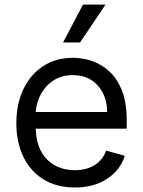

<svg xmlns="http://www.w3.org/2000/svg" viewBox="-20 -804 622 835"><path d="M328.1 -619.3H254.3L340.9 -784.1H438.9ZM305.4 11.4Q226.6 11.4 169.6 -23.6Q112.6 -58.6 81.9 -121.6Q51.1 -184.7 51.1 -268.5Q51.1 -352.3 81.9 -416.4Q112.6 -480.5 167.8 -516.5Q223 -552.6 296.9 -552.6Q339.5 -552.6 381 -538.4Q422.6 -524.1 456.7 -492.4Q490.8 -460.6 511 -408.4Q531.2 -356.2 531.2 -279.8V-244.3H135.3Q138.1 -157 184.8 -110.4Q231.5 -63.9 305.4 -63.9Q354.8 -63.9 390.3 -85.2Q425.8 -106.5 441.8 -149.1L522.7 -126.4Q503.6 -64.6 446 -26.6Q388.5 11.4 305.4 11.4ZM446 -316.8Q446 -386 405.5 -431.6Q365.1 -477.3 296.9 -477.3Q248.9 -477.3 213.8 -454.9Q178.6 -432.5 158.4 -395.8Q138.1 -359 135.3 -316.8Z"/></svg>

Font: Linik Sans
Style: Regular
Weight: 400
Designer: Rasmus Andersson (font), Marc Monis (original base), Kil Hyung-jin (Pretendard portions), Cristiano Sobral (main changes
Foundry: rsms
Version: Version 3.018;May 31, 2022;FontCreator 14.0.0.2814 64-bit; t